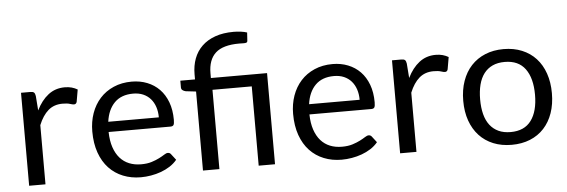

<svg xmlns="http://www.w3.org/2000/svg" viewBox="-48 -886 3077 1042"><g transform="rotate(-5 1490.0 -365.0)"><path d="M73 0V-506.5H124Q138.5 -506.5 144 -501Q149.5 -495.5 151.5 -482L157.5 -403Q183.5 -456 221.8 -485.8Q260 -515.5 311.5 -515.5Q332.5 -515.5 349.5 -510.8Q366.5 -506 381 -497.5L369.5 -431Q366 -418.5 354 -418.5Q347 -418.5 332.5 -423.2Q318 -428 292 -428Q245.5 -428 214.2 -401Q183 -374 162 -322.5V0Z M676.5 -514.5Q722 -514.5 760.5 -499.2Q799 -484 827 -455.2Q855 -426.5 870.8 -384.2Q886.5 -342 886.5 -288Q886.5 -267 882 -260Q877.5 -253 865 -253H528Q529 -205 541 -169.5Q553 -134 574 -110.2Q595 -86.5 624 -74.8Q653 -63 689 -63Q722.5 -63 746.8 -70.8Q771 -78.5 788.5 -87.5Q806 -96.5 817.8 -104.2Q829.5 -112 838 -112Q849 -112 855 -103.5L880 -71Q863.5 -51 840.5 -36.2Q817.5 -21.5 791.2 -12Q765 -2.5 737 2.2Q709 7 681.5 7Q629 7 584.8 -10.8Q540.5 -28.5 508.2 -62.8Q476 -97 458 -147.5Q440 -198 440 -263.5Q440 -316.5 456.2 -362.5Q472.5 -408.5 503 -442.2Q533.5 -476 577.5 -495.2Q621.5 -514.5 676.5 -514.5ZM678.5 -449Q614 -449 577 -411.8Q540 -374.5 531 -308.5H806.5Q806.5 -339.5 798 -365.2Q789.5 -391 773 -409.8Q756.5 -428.5 732.8 -438.8Q709 -449 678.5 -449Z M1020 0V-430.5L964 -437Q953.5 -439.5 946.8 -444.8Q940 -450 940 -460V-496.5H1020V-524.5Q1020 -571 1034.5 -609.8Q1049 -648.5 1078 -676.5Q1107 -704.5 1150.2 -720Q1193.5 -735.5 1251 -735.5Q1270 -735.5 1289.8 -733Q1309.5 -730.5 1324 -725.5L1321 -679Q1320 -672.5 1315 -670.8Q1310 -669 1300.5 -669Q1295 -669 1289 -669.2Q1283 -669.5 1275.5 -669.5Q1187 -669.5 1146.8 -632.8Q1106.5 -596 1106.5 -522V-496.5H1412.5V0H1323.5V-432H1109.5V0Z M1770.5 -514.5Q1816 -514.5 1854.5 -499.2Q1893 -484 1921 -455.2Q1949 -426.5 1964.8 -384.2Q1980.5 -342 1980.5 -288Q1980.5 -267 1976 -260Q1971.5 -253 1959 -253H1622Q1623 -205 1635 -169.5Q1647 -134 1668 -110.2Q1689 -86.5 1718 -74.8Q1747 -63 1783 -63Q1816.5 -63 1840.8 -70.8Q1865 -78.5 1882.5 -87.5Q1900 -96.5 1911.8 -104.2Q1923.5 -112 1932 -112Q1943 -112 1949 -103.5L1974 -71Q1957.5 -51 1934.5 -36.2Q1911.5 -21.5 1885.2 -12Q1859 -2.5 1831 2.2Q1803 7 1775.5 7Q1723 7 1678.8 -10.8Q1634.5 -28.5 1602.2 -62.8Q1570 -97 1552 -147.5Q1534 -198 1534 -263.5Q1534 -316.5 1550.2 -362.5Q1566.5 -408.5 1597 -442.2Q1627.5 -476 1671.5 -495.2Q1715.5 -514.5 1770.5 -514.5ZM1772.5 -449Q1708 -449 1671 -411.8Q1634 -374.5 1625 -308.5H1900.5Q1900.5 -339.5 1892 -365.2Q1883.5 -391 1867 -409.8Q1850.5 -428.5 1826.8 -438.8Q1803 -449 1772.5 -449Z M2094 0V-506.5H2145Q2159.5 -506.5 2165 -501Q2170.5 -495.5 2172.5 -482L2178.5 -403Q2204.5 -456 2242.8 -485.8Q2281 -515.5 2332.5 -515.5Q2353.5 -515.5 2370.5 -510.8Q2387.5 -506 2402 -497.5L2390.5 -431Q2387 -418.5 2375 -418.5Q2368 -418.5 2353.5 -423.2Q2339 -428 2313 -428Q2266.5 -428 2235.2 -401Q2204 -374 2183 -322.5V0Z M2702 -514.5Q2757.5 -514.5 2802.2 -496Q2847 -477.5 2878.2 -443.5Q2909.5 -409.5 2926.2 -361.2Q2943 -313 2943 -253.5Q2943 -193.5 2926.2 -145.5Q2909.5 -97.5 2878.2 -63.5Q2847 -29.5 2802.2 -11.2Q2757.5 7 2702 7Q2646.5 7 2601.8 -11.2Q2557 -29.5 2525.5 -63.5Q2494 -97.5 2477 -145.5Q2460 -193.5 2460 -253.5Q2460 -313 2477 -361.2Q2494 -409.5 2525.5 -443.5Q2557 -477.5 2601.8 -496Q2646.5 -514.5 2702 -514.5ZM2702 -62.5Q2777 -62.5 2814 -112.8Q2851 -163 2851 -253Q2851 -343.5 2814 -394Q2777 -444.5 2702 -444.5Q2664 -444.5 2636 -431.5Q2608 -418.5 2589.2 -394Q2570.5 -369.5 2561.2 -333.8Q2552 -298 2552 -253Q2552 -208 2561.2 -172.5Q2570.5 -137 2589.2 -112.8Q2608 -88.5 2636 -75.5Q2664 -62.5 2702 -62.5Z"/></g></svg>

Font: LatoHex
Style: Regular
Weight: 400
Designer: Lukasz Dziedzic
Foundry: tyPoland Lukasz Dziedzic
Version: Version 1.104; Western+Polish opensource